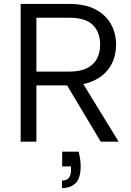

<svg xmlns="http://www.w3.org/2000/svg" viewBox="-20 -720 666 976"><path d="M380 51Q385 71 387.5 90Q390 109 390 125Q390 185 365 210.5Q340 236 295 236V198Q319 198 330 184Q341 170 341 143V126H296V51ZM489 -493Q489 -556 452 -593Q415 -630 331 -630H165V-356H332Q387 -356 421.5 -373Q456 -390 472.5 -421Q489 -452 489 -493ZM331 -700Q413 -700 465.5 -672Q518 -644 544 -597.5Q570 -551 570 -493Q570 -452 556.5 -415Q543 -378 514 -349Q485 -320 440 -303Q395 -286 332 -286H165V0H85V-700ZM389 -316 583 0H492L303 -316Z"/></svg>

Font: Albert Sans
Style: Regular
Weight: 400
Designer: Andreas Rasmussen
Foundry: a.Foundry
Version: Version 1.025